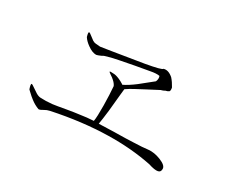

<svg xmlns="http://www.w3.org/2000/svg" viewBox="-87 -855 1174 993"><g transform="rotate(30 500.0 -359.0)"><path d="M312.5 -544.9 287.1 -546.9Q278.3 -546.9 266.6 -553.7Q259.8 -558.6 247.1 -568.4Q230.5 -582 226.6 -581.1Q220.7 -580.1 228.5 -553.7Q240.2 -535.2 263.7 -518.6Q292 -498 315.4 -498Q325.2 -500 335.9 -504.9Q341.8 -506.8 351.6 -512.7L356.4 -514.6Q385.7 -524.4 431.6 -533.2Q459 -539.1 517.6 -549.8L600.6 -564.5Q634.8 -571.3 654.3 -567.4Q660.2 -551.8 652.3 -534.2Q618.2 -505.9 578.1 -474.6Q541 -446.3 510.7 -431.6L506.8 -434.6Q491.2 -444.3 479.5 -449.2Q457 -459 443.4 -459Q420.9 -460.9 419.9 -458Q418.9 -456.1 431.6 -447.3Q447.3 -437.5 455.1 -429.7Q469.7 -417 475.6 -403.3Q479.5 -357.4 480.5 -291Q481.4 -221.7 476.6 -196.3Q437.5 -194.3 394.5 -187.5Q369.1 -184.6 324.2 -176.8Q270.5 -167 247.1 -164.1Q208 -160.2 178.7 -162.1Q167 -162.1 151.4 -170.9Q141.6 -176.8 125 -188.5Q106.4 -202.1 102.5 -201.2Q96.7 -199.2 106.4 -170.9L112.3 -165Q135.7 -142.6 149.4 -132.8Q171.9 -115.2 198.2 -105.5Q203.1 -105.5 210 -108.4Q214.8 -110.4 224.6 -116.2Q233.4 -120.1 238.3 -123Q247.1 -126 254.9 -127.9Q427.7 -164.1 580.1 -167Q715.8 -169.9 836.9 -145.5Q876 -132.8 893.6 -136.7Q909.2 -139.6 909.2 -158.2Q910.2 -179.7 868.2 -196.3Q829.1 -211.9 793.9 -208Q767.6 -204.1 707 -202.1Q671.9 -200.2 596.7 -199.2L505.9 -196.3Q510.7 -222.7 517.6 -280.3Q521.5 -313.5 527.3 -379.9L531.2 -417Q551.8 -431.6 580.1 -446.3Q597.7 -456.1 629.9 -472.7L689.5 -503.9Q695.3 -507.8 704.1 -509.8Q709 -510.7 718.8 -516.6Q730.5 -518.6 738.3 -524.4Q744.1 -530.3 740.2 -547.9Q726.6 -573.2 710 -591.8Q679.7 -618.2 653.3 -609.4Q651.4 -600.6 556.6 -584Q501 -574.2 376 -554.7Z"/></g></svg>

Font: BatangChe
Style: Regular
Weight: 400
Monospace: yes
Version: Version 2.21